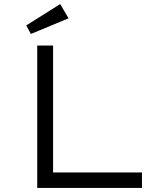

<svg xmlns="http://www.w3.org/2000/svg" viewBox="-20 -924 811 944"><path d="M163 0V-700H241V-76H678V0ZM132 -757 109 -799 276 -904 317 -834Z"/></svg>

Font: Lexend Peta Light
Style: Regular
Weight: 300
Version: Version 1.007